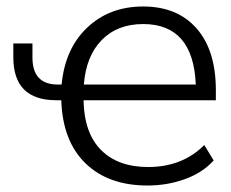

<svg xmlns="http://www.w3.org/2000/svg" viewBox="-20 -569 719 598"><path d="M439.5 8.8Q317.4 8.8 246.1 -60.5Q174.8 -129.9 170.9 -256.8H155.3Q21.5 -256.8 21.5 -390.6V-433.6H81.1V-389.6Q81.1 -305.7 160.2 -305.7H171.9Q182.6 -418 252 -483.4Q321.3 -548.8 425.8 -548.8Q532.2 -548.8 592.3 -480.5Q652.3 -412.1 652.3 -288.1V-256.8H240.2Q242.2 -154.3 294.9 -101.6Q347.7 -48.8 441.4 -48.8Q547.9 -48.8 616.2 -117.2L645.5 -69.3Q611.3 -31.2 556.2 -11.2Q501 8.8 439.5 8.8ZM241.2 -305.7H589.8Q582 -494.1 425.8 -494.1Q345.7 -494.1 296.9 -444.3Q248 -394.5 241.2 -305.7Z"/></svg>

Font: Min Sans Light
Style: Regular
Weight: 300
Designer: Jinseong-Kim, NotoSansCJK, Nunito
Foundry: Jinseong-Kim
Version: Version 1.400;Glyphs 3.1.2 (3151)